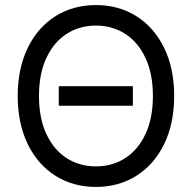

<svg xmlns="http://www.w3.org/2000/svg" viewBox="-20 -737 767 767"><path d="M510.7 -314.5H214.8V-392.6H510.7ZM363.3 9.8Q272.5 9.8 201.7 -34.7Q130.9 -79.1 90.8 -161.4Q50.8 -243.7 50.8 -353.5Q50.8 -463.4 90.8 -545.7Q130.9 -627.9 201.7 -672.4Q272.5 -716.8 363.3 -716.8Q453.6 -716.8 524.7 -672.4Q595.7 -627.9 635.7 -545.7Q675.8 -463.4 675.8 -353.5Q675.8 -243.7 635.7 -161.4Q595.7 -79.1 524.7 -34.7Q453.6 9.8 363.3 9.8ZM363.3 -634.8Q298.3 -634.8 246.8 -602.1Q195.3 -569.3 165.5 -505.9Q135.7 -442.4 135.7 -353.5Q135.7 -264.6 165.5 -201.2Q195.3 -137.7 246.8 -105Q298.3 -72.3 363.3 -72.3Q428.2 -72.3 479.7 -105Q531.2 -137.7 561 -201.2Q590.8 -264.6 590.8 -353.5Q590.8 -442.4 561 -505.9Q531.2 -569.3 479.7 -602.1Q428.2 -634.8 363.3 -634.8Z"/></svg>

Font: Pretendard
Style: Regular
Weight: 400
Designer: Base glyphs from Inter by Rasmus Andersson; Hangeul glyphs from Noto Sans CJK(Source Han Sans) by Jang Soo-young and Kan
Foundry: Kil Hyung-jin
Version: Version 1.309